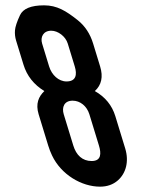

<svg xmlns="http://www.w3.org/2000/svg" viewBox="-20 -693 531 719"><path d="M448.9 -137 411.9 -258C399.4 -298.7 373.9 -330 335.1 -352C360.2 -374.7 366.8 -405.3 355 -444L328.7 -530C317.5 -566.7 298.2 -595.8 271 -617.5C226.9 -652.5 193.4 -673 145 -673C96.3 -673 66.3 -660.7 54.8 -636C43.3 -611.3 37.1 -592.5 36.1 -579.5C35 -566.5 36.5 -553.7 40.3 -541L67.9 -451C80.7 -409 106.8 -376 146.1 -352C124.6 -331.5 112.6 -304.6 124.7 -265L160.5 -148C164.4 -135.3 169.1 -123 174.8 -111C209 -38.7 285.9 6 354.6 6C381.2 6 403.5 -1.8 421.4 -17.5C451.1 -43.6 464 -87.4 448.9 -137ZM172 -578C197 -578 225.5 -556.9 233.7 -530L260 -444C269 -414.5 265.6 -388 229.1 -388C199.6 -388 173.8 -412.1 164 -444L137.7 -530C130.4 -554 141.9 -578 172 -578ZM252.1 -316C280.3 -316 305.4 -295.5 314.7 -265L350.5 -148C359.4 -118.9 360 -90 323.2 -90C288.4 -90 265.5 -112 254.5 -148L218.7 -265C210.8 -290.9 219.9 -316 252.1 -316Z"/></svg>

Font: Din Kursivschrift
Style: LeftEng
Weight: 400
Version: Version 1.089